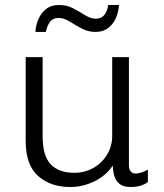

<svg xmlns="http://www.w3.org/2000/svg" viewBox="-20 -740 659 770"><path d="M262 10Q183 10 133 -34Q83 -78 83 -175V-511H151V-193Q151 -115 183.5 -81Q216 -47 278 -47Q320 -47 354.5 -66.5Q389 -86 409.5 -120Q430 -154 430 -196V-511H497V-78Q497 -60 504.5 -52Q512 -44 523 -44Q534 -44 548 -48.5Q562 -53 573 -60V-10Q560 0 542.5 5Q525 10 505 10Q475 10 459.5 -2.5Q444 -15 438.5 -34.5Q433 -54 432 -76Q406 -36 359 -13Q312 10 262 10ZM122 -612Q123 -637 133.5 -662Q144 -687 164.5 -703.5Q185 -720 217 -720Q248 -720 273.5 -706.5Q299 -693 321.5 -679Q344 -665 364 -665Q386 -665 398 -679.5Q410 -694 414 -720H457Q456 -695 445.5 -669.5Q435 -644 414.5 -628Q394 -612 363 -612Q333 -612 307 -626Q281 -640 258.5 -654Q236 -668 215 -668Q193 -668 181 -653Q169 -638 164 -612Z"/></svg>

Font: Chivo Medium ExtraLight
Style: Regular
Weight: 250
Version: Version 2.002